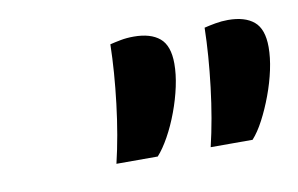

<svg xmlns="http://www.w3.org/2000/svg" viewBox="-38 -764 504 325"><g transform="rotate(-10 214.0 -601.5)"><path d="M302 -498Q313 -544 319.5 -598Q326 -652 327 -699Q335 -701 346 -703Q357 -705 368 -705Q397 -705 412.5 -692Q428 -679 428 -648Q428 -630 423.5 -609Q419 -588 411 -566.5Q403 -545 393.5 -527Q384 -509 374 -498ZM140 -498Q151 -544 157.5 -598Q164 -652 165 -699Q173 -701 183.5 -703Q194 -705 206 -705Q235 -705 250.5 -692Q266 -679 266 -648Q266 -630 261.5 -609Q257 -588 249 -566.5Q241 -545 231 -527Q221 -509 211 -498Z"/></g></svg>

Font: Sansita Swashed Light Light
Style: Regular
Weight: 300
Version: Version 1.003